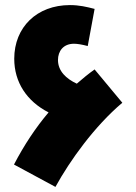

<svg xmlns="http://www.w3.org/2000/svg" viewBox="-20 -712 535 755"><path d="M198 23C255 -81 352 -216 461 -308L352 -439C328 -422 305 -403 282 -383C241 -402 208 -432 208 -476C208 -511 229 -540 271 -540C284 -540 302 -537 325 -531L352 -677C321 -685 292 -692 255 -692C125 -692 36 -605 36 -481C36 -389 85 -314 171 -270C121 -211 75 -142 35 -65Z"/></svg>

Font: Noto Sans Arabic ExtCond Blk
Style: Regular
Weight: 900
Width: 2
Designer: Monotype Design Team, Nadine Chahine, Nizar Qandah and Khaled Hosny
Foundry: Monotype Imaging Inc.
Version: Version 2.012